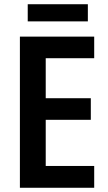

<svg xmlns="http://www.w3.org/2000/svg" viewBox="-20 -887 512 907"><path d="M425 0H74V-714H425V-612H196V-423H409V-321H196V-103H425ZM395 -867V-786H111V-867Z"/></svg>

Font: Noto Sans Hebrew Condensed SemiBold
Style: Regular
Weight: 600
Width: 3
Designer: Ben Nathan
Foundry: Google LLC
Version: Version 3.001; ttfautohint (v1.8.4.7-5d5b)